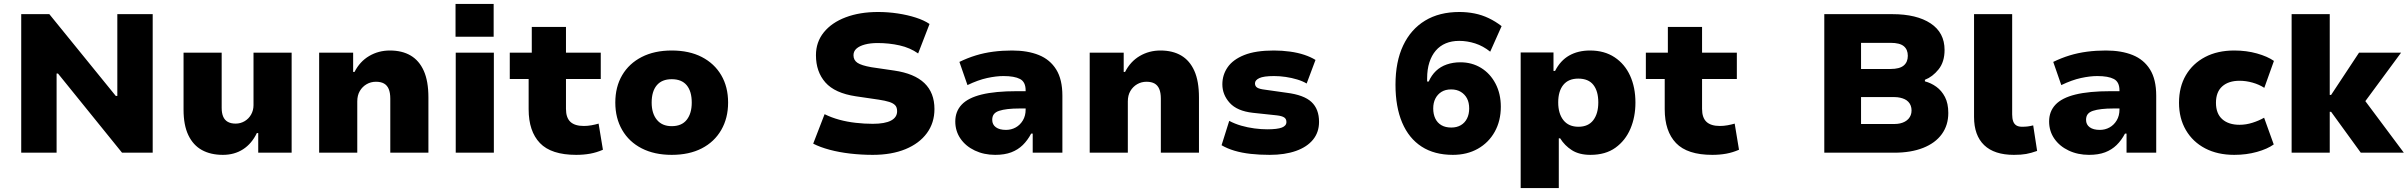

<svg xmlns="http://www.w3.org/2000/svg" viewBox="-20 -777 12252 977"><path d="M88 0V-705H231L569 -289H577V-705H757V0H601L275 -403H268V0Z M1114 11Q1052 11 1007.5 -13.5Q963 -38 938.5 -89Q914 -140 914 -219V-509H1108V-228Q1108 -202 1115.5 -184Q1123 -166 1139 -157Q1155 -148 1179 -148Q1204 -148 1225 -160.5Q1246 -173 1258 -194.5Q1270 -216 1270 -242V-509H1464V0H1294V-100H1287Q1261 -46 1217 -17.5Q1173 11 1114 11Z M1604 0V-509H1777V-411H1784Q1811 -464 1858.5 -492Q1906 -520 1964 -520Q2026 -520 2069.5 -494.5Q2113 -469 2136.5 -416.5Q2160 -364 2160 -281V0H1966V-275Q1966 -305 1958 -324Q1950 -343 1934 -352Q1918 -361 1893 -361Q1867 -361 1845.5 -348.5Q1824 -336 1811 -314Q1798 -292 1798 -261V0Z M2298 -590V-757H2492V-590ZM2299 0V-509H2493V0Z M2912 11Q2785 11 2727.5 -49Q2670 -109 2670 -221V-375H2574V-509H2686V-640H2860V-509H3037V-375H2860V-223Q2860 -178 2882.5 -157Q2905 -136 2951 -136Q2970 -136 2989.5 -139.5Q3009 -143 3026 -148L3048 -15Q3016 -1 2983 5Q2950 11 2912 11Z M3398 11Q3310 11 3245.5 -22Q3181 -55 3146 -115.5Q3111 -176 3111 -255Q3111 -335 3146 -394.5Q3181 -454 3245.5 -487Q3310 -520 3398 -520Q3487 -520 3551 -487Q3615 -454 3650 -394.5Q3685 -335 3685 -255Q3685 -176 3650 -115.5Q3615 -55 3551 -22Q3487 11 3398 11ZM3398 -135Q3449 -135 3474.5 -167.5Q3500 -200 3500 -255Q3500 -312 3474.5 -343Q3449 -374 3398 -374Q3348 -374 3322 -343Q3296 -312 3296 -255Q3296 -200 3322.5 -167.5Q3349 -135 3398 -135Z M4421 11Q4363 11 4306.5 4.5Q4250 -2 4201.5 -15Q4153 -28 4118 -46L4176 -196Q4210 -179 4250 -168Q4290 -157 4334.5 -152Q4379 -147 4421 -147Q4483 -147 4514 -163.5Q4545 -180 4545 -211Q4545 -231 4535 -241.5Q4525 -252 4504.5 -258.5Q4484 -265 4451 -270L4335 -287Q4228 -303 4180 -357.5Q4132 -412 4132 -496Q4132 -563 4172 -612.5Q4212 -662 4283.5 -689Q4355 -716 4448 -716Q4499 -716 4548.5 -708.5Q4598 -701 4640 -687.5Q4682 -674 4710 -655L4652 -505Q4611 -534 4557.5 -546Q4504 -558 4446 -558Q4409 -558 4381 -550.5Q4353 -543 4338 -529.5Q4323 -516 4323 -496Q4323 -471 4343 -457.5Q4363 -444 4414 -435L4530 -418Q4633 -403 4684 -354Q4735 -305 4735 -222Q4735 -152 4696.5 -99.5Q4658 -47 4587.5 -18Q4517 11 4421 11Z M5044 11Q4987 11 4940.5 -11Q4894 -33 4867.5 -71.5Q4841 -110 4841 -159Q4841 -210 4873.5 -244.5Q4906 -279 4975 -296Q5044 -313 5154 -313H5222V-225H5168Q5134 -225 5108 -222Q5082 -219 5064 -213Q5046 -207 5037.5 -196Q5029 -185 5029 -167Q5029 -143 5047.5 -129.5Q5066 -116 5099 -116Q5126 -116 5148.5 -128.5Q5171 -141 5185 -164.5Q5199 -188 5199 -219V-317Q5199 -360 5170.5 -375Q5142 -390 5086 -390Q5049 -390 5003 -380Q4957 -370 4903 -344L4862 -462Q4903 -482 4945.5 -495Q4988 -508 5034 -514Q5080 -520 5130 -520Q5209 -520 5266 -497Q5323 -474 5354.5 -423.5Q5386 -373 5386 -290V0H5235V-97H5227Q5209 -63 5184.5 -39Q5160 -15 5126 -2Q5092 11 5044 11Z M5525 0V-509H5698V-411H5705Q5732 -464 5779.5 -492Q5827 -520 5885 -520Q5947 -520 5990.5 -494.5Q6034 -469 6057.5 -416.5Q6081 -364 6081 -281V0H5887V-275Q5887 -305 5879 -324Q5871 -343 5855 -352Q5839 -361 5814 -361Q5788 -361 5766.5 -348.5Q5745 -336 5732 -314Q5719 -292 5719 -261V0Z M6441 11Q6389 11 6344 6Q6299 1 6262 -10Q6225 -21 6196 -38L6235 -162Q6263 -147 6296 -137.5Q6329 -128 6363.5 -123.5Q6398 -119 6428 -119Q6480 -119 6503 -128Q6526 -137 6526 -156Q6526 -172 6514.5 -179.5Q6503 -187 6477 -190L6355 -203Q6275 -212 6237.5 -253.5Q6200 -295 6200 -348Q6200 -396 6227 -435Q6254 -474 6311.5 -497Q6369 -520 6462 -520Q6504 -520 6544 -514.5Q6584 -509 6617 -498Q6650 -487 6674 -472L6629 -352Q6609 -364 6581 -372.5Q6553 -381 6522.5 -385.5Q6492 -390 6463 -390Q6410 -390 6388 -379.5Q6366 -369 6366 -353Q6366 -338 6377.5 -331Q6389 -324 6414 -321L6527 -305Q6615 -294 6653.5 -258Q6692 -222 6692 -157Q6692 -104 6661.5 -66.5Q6631 -29 6574.5 -9Q6518 11 6441 11Z M7373 11Q7279 11 7214 -31Q7149 -73 7115 -153Q7081 -233 7081 -346Q7081 -463 7120 -545.5Q7159 -628 7231.5 -672Q7304 -716 7406 -716Q7446 -716 7483.5 -708.5Q7521 -701 7555.5 -684.5Q7590 -668 7621 -644L7563 -514Q7527 -543 7486.5 -556Q7446 -569 7405 -569Q7367 -569 7337 -556.5Q7307 -544 7286 -519.5Q7265 -495 7253.5 -459.5Q7242 -424 7242 -378V-362H7250Q7264 -394 7287 -416Q7310 -438 7342 -449Q7374 -460 7411 -460Q7470 -460 7516.5 -431.5Q7563 -403 7590 -351.5Q7617 -300 7617 -234Q7617 -162 7586 -106.5Q7555 -51 7500 -20Q7445 11 7373 11ZM7365 -128Q7393 -128 7413.5 -140Q7434 -152 7445 -174Q7456 -196 7456 -225Q7456 -255 7445 -276Q7434 -297 7413.5 -309.5Q7393 -322 7364 -322Q7335 -322 7315 -309.5Q7295 -297 7284 -275.5Q7273 -254 7273 -225Q7273 -196 7283.5 -174Q7294 -152 7314.5 -140Q7335 -128 7365 -128Z M7718 180V-510H7885V-416H7893Q7920 -469 7965 -494.5Q8010 -520 8071 -520Q8144 -520 8196 -485.5Q8248 -451 8275 -391.5Q8302 -332 8302 -255Q8302 -182 8276.5 -122Q8251 -62 8200.5 -25.5Q8150 11 8073 11Q8016 11 7979 -12.5Q7942 -36 7919 -73H7912V180ZM8012 -132Q8062 -132 8087.5 -165.5Q8113 -199 8113 -256Q8113 -313 8088 -345Q8063 -377 8011 -377Q7961 -377 7935 -345Q7909 -313 7909 -256Q7909 -199 7935.5 -165.5Q7962 -132 8012 -132Z M8693 11Q8566 11 8508.5 -49Q8451 -109 8451 -221V-375H8355V-509H8467V-640H8641V-509H8818V-375H8641V-223Q8641 -178 8663.5 -157Q8686 -136 8732 -136Q8751 -136 8770.5 -139.5Q8790 -143 8807 -148L8829 -15Q8797 -1 8764 5Q8731 11 8693 11Z M9263 0V-705H9609Q9733 -705 9804 -658Q9875 -611 9875 -523Q9875 -462 9844.5 -424Q9814 -386 9775 -371V-363Q9806 -355 9833 -335.5Q9860 -316 9877 -283.5Q9894 -251 9894 -202Q9894 -140 9861 -94.5Q9828 -49 9766 -24.5Q9704 0 9619 0ZM9450 -146H9619Q9635 -146 9648.5 -149Q9662 -152 9673 -158Q9684 -164 9691.5 -172.5Q9699 -181 9703 -191.5Q9707 -202 9707 -215Q9707 -228 9703 -239Q9699 -250 9691 -258.5Q9683 -267 9672.5 -272Q9662 -277 9648.5 -280Q9635 -283 9619 -283H9450ZM9450 -426H9600Q9646 -426 9667 -443.5Q9688 -461 9688 -493Q9688 -525 9667.5 -542Q9647 -559 9600 -559H9450Z M10228 11Q10128 11 10076.5 -38.5Q10025 -88 10025 -182V-705H10219V-195Q10219 -174 10224 -160Q10229 -146 10240 -139Q10251 -132 10269 -132Q10285 -132 10297.5 -133.5Q10310 -135 10326 -139L10346 -9Q10315 2 10290 6.5Q10265 11 10228 11Z M10610 11Q10553 11 10506.5 -11Q10460 -33 10433.5 -71.5Q10407 -110 10407 -159Q10407 -210 10439.5 -244.5Q10472 -279 10541 -296Q10610 -313 10720 -313H10788V-225H10734Q10700 -225 10674 -222Q10648 -219 10630 -213Q10612 -207 10603.5 -196Q10595 -185 10595 -167Q10595 -143 10613.5 -129.5Q10632 -116 10665 -116Q10692 -116 10714.5 -128.5Q10737 -141 10751 -164.5Q10765 -188 10765 -219V-317Q10765 -360 10736.5 -375Q10708 -390 10652 -390Q10615 -390 10569 -380Q10523 -370 10469 -344L10428 -462Q10469 -482 10511.5 -495Q10554 -508 10600 -514Q10646 -520 10696 -520Q10775 -520 10832 -497Q10889 -474 10920.5 -423.5Q10952 -373 10952 -290V0H10801V-97H10793Q10775 -63 10750.5 -39Q10726 -15 10692 -2Q10658 11 10610 11Z M11349 11Q11264 11 11201 -22Q11138 -55 11103 -115Q11068 -175 11068 -254Q11068 -335 11103 -394.5Q11138 -454 11201 -487Q11264 -520 11349 -520Q11411 -520 11464.5 -505Q11518 -490 11551 -467L11502 -330Q11476 -347 11442.5 -356.5Q11409 -366 11376 -366Q11320 -366 11288 -337.5Q11256 -309 11256 -254Q11256 -199 11288 -170.5Q11320 -142 11376 -142Q11409 -142 11442 -152.5Q11475 -163 11501 -178L11550 -42Q11518 -19 11464.5 -4Q11411 11 11349 11Z M11641 0V-705H11835V-294H11842L11984 -509H12198L11993 -231L12000 -284L12212 0H11993L11842 -208H11835V0Z"/></svg>

Font: Nunito Sans 6pt Black
Style: Regular
Weight: 900
Version: Version 3.101;gftools[0.9.27]